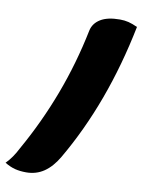

<svg xmlns="http://www.w3.org/2000/svg" viewBox="-97 -844 795 1045"><g transform="rotate(10 300.0 -322.0)"><path d="M578 -752Q491 -318 296 16Q262 74 219 103Q176 132 121 132Q87 132 59.5 125Q32 118 2 100Q38 64 66 8Q157 -153 222.5 -327Q288 -501 326 -688Q335 -729 373.5 -752.5Q412 -776 480 -776Q506 -776 528 -770.5Q550 -765 578 -752Z"/></g></svg>

Font: Recursive Sn Csl St XBk
Style: Regular
Weight: 1000
Version: Version 1.079;hotconv 1.0.112;makeotfexe 2.5.65598; ttfautoh